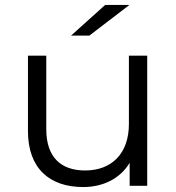

<svg xmlns="http://www.w3.org/2000/svg" viewBox="-20 -751 713 776"><path d="M316 5C399 5 467 -31 504 -93V0H575V-526H501V-250C501 -131 432 -62 324 -62C224 -62 167 -118 167 -229V-526H93V-221C93 -70 181 5 316 5ZM341 -607 503 -731H405L267 -607Z"/></svg>

Font: Montserrat-Alt1
Style: Regular
Weight: 400
Designer: Differentunic
Foundry: Differentunic
Version: Version 7.222